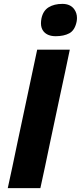

<svg xmlns="http://www.w3.org/2000/svg" viewBox="-20 -969 416 989"><path d="M20 0Q32.5 -57.5 44 -111Q55 -164.5 69.5 -233L120.5 -473Q135.5 -543.5 147.2 -598.8Q159 -654 171.5 -713H339.5Q327 -654 315.5 -598.5Q303.5 -542.5 288.5 -473L237.5 -233Q223 -164.5 212 -111Q200.5 -57.5 188 0ZM267 -782.5Q225.5 -782.5 205 -806.5Q191 -823 191 -849Q191 -860.5 193.5 -874Q202 -914 230.5 -931.5Q259 -949 301 -949Q342 -949 362 -922Q376.5 -902 376.5 -876.5Q376.5 -867 374.5 -856.5Q365 -812.5 337 -797.5Q309 -782.5 267 -782.5Z"/></svg>

Font: Heraclito
Style: Bold Italic
Weight: 700
Italic angle: -12°
Designer: Kostas Bartsokas (font) & Cristiano Sobral (main changes)
Foundry: Kostas Bartsokas (font) & Cristiano Sobral (main changes)
Version: Version 1.00;July 8, 2020;FontCreator 13.0.0.2655 64-bit